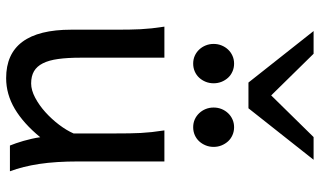

<svg xmlns="http://www.w3.org/2000/svg" viewBox="-226 -793 1031 619"><g transform="rotate(90 289.5 -483.5)"><path d="M449.2 0Q445.8 -8.3 441.9 -19.5Q438 -30.8 434.3 -43.5Q430.7 -56.2 427.5 -70.1Q424.3 -84 422.4 -97.7Q377.9 -43.5 330.8 -15.6Q283.7 12.2 231.9 12.2Q75.7 12.2 75.7 -197.8V-341.8Q75.7 -365.2 75.4 -384.3Q75.2 -403.3 74.2 -421.1Q73.2 -439 71.3 -457.5Q69.3 -476.1 65.9 -498H166V-227.1Q166 -185.5 170.2 -155.5Q174.3 -125.5 184.1 -106.2Q193.8 -86.9 209.7 -77.6Q225.6 -68.4 249 -68.4Q270.5 -68.4 294.9 -81.3Q319.3 -94.2 341.6 -114.3Q363.8 -134.3 382.1 -158.4Q400.4 -182.6 410.2 -205.1V-341.8Q410.2 -365.7 409.9 -385Q409.7 -404.3 408.7 -421.9Q407.7 -439.5 405.8 -457.5Q403.8 -475.6 400.4 -498H500.5V-219.7Q500.5 -148.4 508.5 -95Q516.6 -41.5 532.2 0ZM121.6 -656.7Q121.6 -670.4 126.5 -682.4Q131.3 -694.3 139.9 -703.4Q148.4 -712.4 159.9 -717.5Q171.4 -722.7 185.1 -722.7Q198.7 -722.7 210.4 -717.5Q222.2 -712.4 230.5 -703.4Q238.8 -694.3 243.7 -682.4Q248.5 -670.4 248.5 -656.7Q248.5 -643.1 243.7 -631.1Q238.8 -619.1 230.5 -610.1Q222.2 -601.1 210.4 -595.9Q198.7 -590.8 185.1 -590.8Q171.4 -590.8 159.9 -595.9Q148.4 -601.1 139.9 -610.1Q131.3 -619.1 126.5 -631.1Q121.6 -643.1 121.6 -656.7ZM326.7 -656.7Q326.7 -670.4 331.5 -682.4Q336.4 -694.3 345 -703.4Q353.5 -712.4 365 -717.5Q376.5 -722.7 390.1 -722.7Q403.8 -722.7 415.5 -717.5Q427.2 -712.4 435.5 -703.4Q443.8 -694.3 448.7 -682.4Q453.6 -670.4 453.6 -656.7Q453.6 -643.1 448.7 -631.1Q443.8 -619.1 435.5 -610.1Q427.2 -601.1 415.5 -595.9Q403.8 -590.8 390.1 -590.8Q376.5 -590.8 365 -595.9Q353.5 -601.1 345 -610.1Q336.4 -619.1 331.5 -631.1Q326.7 -643.1 326.7 -656.7ZM153.3 -979 287.6 -842.3 421.9 -979H495.1L329.1 -769H246.1L80.1 -979Z"/></g></svg>

Font: Andika Compact
Style: Regular
Weight: 400
Designer: Victor Gaultney, Annie Olsen, Julie Remington, Don Collingsworth, Eric Hays, Becca Hirsbrunner
Foundry: SIL International
Version: Version 5.000 ; LnSpcTght